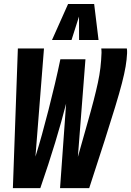

<svg xmlns="http://www.w3.org/2000/svg" viewBox="-20 -943 657 963"><path d="M427.4 0.6H281.2L311.6 -423.4Q289.2 -335 256.9 -228.5Q224.6 -122 182.2 0.6H44.6L69.6 -700H200.6L157.8 -157.4Q173.6 -207.4 190.3 -267.7Q207 -328 223.5 -392.5Q240 -457 255.3 -521.7Q270.6 -586.4 282.8 -645.8H408.6L370.6 -156Q397.2 -251 416.9 -319.8Q436.6 -388.6 449.6 -438.9Q462.6 -489.2 471 -528.3Q479.4 -567.4 483.6 -603Q487.8 -638.6 489.2 -678.6Q489.2 -683.8 488.9 -689Q488.6 -694.2 488 -700H616.2Q617.4 -694.2 617.4 -688.5Q617.4 -682.8 617.4 -676Q616 -645.4 610.1 -609.9Q604.2 -574.4 591.5 -525.4Q578.8 -476.4 557.4 -406.1Q536 -335.8 504.2 -236.2Q472.4 -136.6 427.4 0.6ZM240.8 -742.3 321.4 -922.8H452.3L474.3 -742.3H376.7L376.3 -860.2L338.7 -742.3Z"/></svg>

Font: Georama
Style: Italic
Weight: 400
Width: 2
Italic angle: -9°
Designer: Jean-Baptiste Levee
Foundry: Production Type
Version: Version 1.000